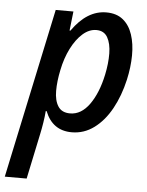

<svg xmlns="http://www.w3.org/2000/svg" viewBox="-92 -593 672 875"><g transform="rotate(5 244.0 -155.0)"><path d="M-37 238 128 -539H209L199 -451H203Q271 -548 359 -548Q406 -548 435.5 -524Q465 -500 479 -458Q493 -416 492.5 -362.5Q492 -309 479 -251Q462 -176 429.5 -117Q397 -58 351 -24Q305 10 249 10Q161 10 127 -76H123Q121 -51 116.5 -22.5Q112 6 107 29L63 238ZM234 -75Q285 -75 322.5 -127.5Q360 -180 378 -265Q389 -317 388.5 -362.5Q388 -408 372 -436Q356 -464 321 -464Q288 -464 258.5 -438Q229 -412 206.5 -367.5Q184 -323 173 -268Q162 -216 162 -172Q162 -128 179 -101.5Q196 -75 234 -75Z"/></g></svg>

Font: Noto Sans SemiCondensed Medium
Style: Italic
Weight: 500
Width: 4
Italic angle: -12°
Designer: Monotype Design Team
Foundry: Monotype Imaging Inc.
Version: Version 2.013; ttfautohint (v1.8.4.7-5d5b)